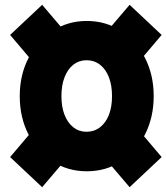

<svg xmlns="http://www.w3.org/2000/svg" viewBox="-20 -735 691 797"><path d="M144 -446 22 -590 155 -715 288 -559ZM155 42 22 -83 144 -227 288 -114ZM518 42 385 -114 529 -227 651 -83ZM529 -446 385 -559 518 -715 651 -590ZM340 -24Q261 -24 198 -65Q135 -106 98.5 -176.5Q62 -247 62 -336Q62 -424 98.5 -494.5Q135 -565 198 -606.5Q261 -648 340 -648Q420 -648 483 -606.5Q546 -565 582 -494.5Q618 -424 618 -336Q618 -248 582 -177Q546 -106 483 -65Q420 -24 340 -24ZM339 -188Q371 -188 395 -206.5Q419 -225 432 -258Q445 -291 445 -336Q445 -381 432 -414.5Q419 -448 395 -466.5Q371 -485 339 -485Q308 -485 284.5 -466.5Q261 -448 248 -414.5Q235 -381 235 -336Q235 -291 248 -258Q261 -225 284.5 -206.5Q308 -188 339 -188Z"/></svg>

Font: Azeret Mono Thin Black
Style: Italic
Weight: 900
Italic angle: -12°
Version: Version 1.002